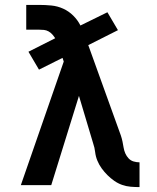

<svg xmlns="http://www.w3.org/2000/svg" viewBox="-20 -755 640 783"><path d="M549 8Q531 8 513 6.5Q495 5 478 -1Q461 -7 446 -17.5Q431 -28 418 -41Q405 -54 394.5 -68.5Q384 -83 377 -100Q370 -117 368 -135Q366 -153 360 -170L302 -364L189 0H65L240 -504L235 -519L139 -471L96 -544L205 -599Q200 -607 193.5 -614.5Q187 -622 178 -627Q169 -632 159 -633Q149 -634 139 -634H87V-735H139Q165 -735 190 -732.5Q215 -730 238 -719.5Q261 -709 279 -691Q297 -673 308 -651L418 -705L461 -632L340 -571L473 -202Q477 -190 479.5 -178Q482 -166 484 -153.5Q486 -141 491 -129.5Q496 -118 504.5 -109Q513 -100 525 -96.5Q537 -93 549 -93Z"/></svg>

Font: R Plex Mono
Style: Bold
Weight: 700
Monospace: yes
Designer: Belleve Invis
Foundry: Belleve Invis
Version: Version 31.8.0